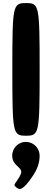

<svg xmlns="http://www.w3.org/2000/svg" viewBox="-20 -880 337 1245"><path d="M149 0C234 0 237 -12 237 -430C237 -848 234 -860 149 -860C63 -860 60 -848 60 -430C60 -12 63 0 149 0ZM147 40C99 40 59 80 59 130C59 150 66 168 78 182C114 222 139 220 92 289C70 321 68 320 87 336C106 351 126 361 196 256C220 219 237 177 237 130C237 80 197 40 147 40Z"/></svg>

Font: Hussar Print
Style: Bold
Weight: 700
Foundry: Cannot Into Space Fonts
Version: Version 2.00